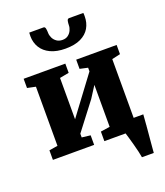

<svg xmlns="http://www.w3.org/2000/svg" viewBox="-176 -939 1063 1236"><g transform="rotate(-20 356.0 -321.0)"><path d="M580 180Q578 165.5 571.8 139.2Q565.5 113 557.8 84.2Q550 55.5 543.2 32.2Q536.5 9 533.5 0L498.5 -76.5H682.5Q681.5 -63.5 679.5 -37.5Q677.5 -11.5 674.8 21.2Q672 54 669 86Q666 118 664 143.5Q662 169 661 180ZM35.5 0V-65.5L94 -75V-480L37 -492V-555H322.5V-492L259 -480V-197L311.5 -267.5L451.5 -455V-480L397 -492V-555H674V-492L616.5 -479V-75L677 -65.5V0H388V-65.5L451.5 -75V-362.5L401 -283.5L259 -98V-72.5L318 -65.5V0ZM270.5 -822Q281 -822 283.5 -807Q286 -792 286 -779.5Q286 -762.5 294.2 -745Q302.5 -727.5 318.8 -716Q335 -704.5 359 -704.5Q382 -704.5 397.2 -716Q412.5 -727.5 420.5 -745Q428.5 -762.5 428.5 -779.5Q428.5 -792 431.2 -807Q434 -822 445 -822H543Q544 -818 544 -810Q544 -802 544 -798Q544 -754 523.8 -719.2Q503.5 -684.5 462.5 -664.8Q421.5 -645 358 -645Q297.5 -645 255.8 -664.8Q214 -684.5 192.8 -719.2Q171.5 -754 171.5 -798Q171.5 -804 172 -810Q172.5 -816 172.5 -822Z"/></g></svg>

Font: Merriweather 20pt Black
Style: Regular
Weight: 900
Version: Version 2.100